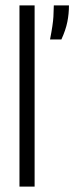

<svg xmlns="http://www.w3.org/2000/svg" viewBox="-20 -690 275 710"><path d="M52 0V-670H108V0ZM165 -544Q176 -600 177.5 -628.5Q179 -657 179 -670H235Q235 -639 229 -609Q223 -579 207 -544Z"/></svg>

Font: Bricolage Grotesque 48pt ExtraLight
Style: Regular
Weight: 200
Designer: Mathieu Triay
Foundry: Atelier Triay
Version: Version 1.000; ttfautohint (v1.8.4.7-5d5b);gftools[0.9.32]